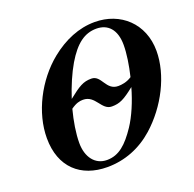

<svg xmlns="http://www.w3.org/2000/svg" viewBox="-124 -813 970 959"><g transform="rotate(-20 361.0 -333.5)"><path d="M537 -317C517 -246 488 -178 456 -130C407 -57 363 -16 299 -16C236 -16 197 -68 197 -143C197 -194 207 -255 223 -316C251 -336 270 -340 288 -340C354 -340 358 -259 413 -259C455 -259 479 -271 537 -317ZM573 -528C573 -482 564 -424 550 -365C523 -347 495 -344 478 -344C412 -344 417 -425 363 -425C320 -425 296 -410 237 -363C257 -425 283 -485 310 -531C360 -615 409 -651 472 -651C532 -651 573 -611 573 -528ZM717 -444C717 -590 612 -685 475 -685C391 -685 311 -651 239 -593C128 -503 53 -356 53 -221C53 -66 148 18 289 18C382 18 467 -16 537 -78C644 -173 717 -316 717 -444Z"/></g></svg>

Font: XITS
Style: Bold Italic
Weight: 700
Italic angle: -16.33°
Designer: MicroPress Inc., with final additions and corrections provided by Coen Hoffman, Elsevier (retired)
Version: Version 1.302